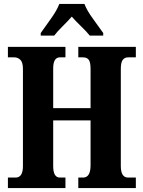

<svg xmlns="http://www.w3.org/2000/svg" viewBox="-20 -951 725 971"><path d="M20 0H311V-53H283Q249 -53 249 -111V-342H438V-115Q438 -53 400 -53H376V0H667V-53H628Q591 -53 591 -111V-602Q591 -636 601 -648.5Q611 -661 628 -661H667V-714H376V-661H399Q420 -661 429 -648.5Q438 -636 438 -602V-404H249V-605Q249 -661 283 -661H311V-714H20V-661H52Q70 -661 83 -648.5Q96 -636 96 -602V-111Q96 -53 59 -53H20ZM186 -771H254Q269 -791 296.5 -818Q324 -845 343 -867Q362 -845 390 -818Q418 -791 434 -771H502V-784Q482 -813 451 -855Q420 -897 407 -931H280Q267 -897 236.5 -855Q206 -813 186 -784Z"/></svg>

Font: Noto Serif ExtraCondensed Extra
Style: Regular
Weight: 800
Width: 3
Designer: Monotype Design Team
Foundry: Monotype Imaging Inc.
Version: Version 1.002